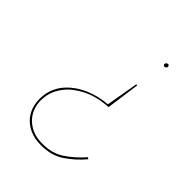

<svg xmlns="http://www.w3.org/2000/svg" viewBox="-205 -819 937 937"><g transform="rotate(45 263.0 -350.5)"><path d="M91 -180Q82 -132 97.5 -91.5Q113 -51 150.5 -26Q188 -1 242 -1Q310 0 358.5 -33Q407 -66 447 -112L455 -106Q415 -58 364 -24Q313 10 242 9Q198 9 165 -6Q132 -21 111 -47Q90 -73 82.5 -107Q75 -141 81 -180Q91 -234 128 -273.5Q165 -313 219 -336Q273 -359 333 -363L362 -530H369L345 -355V-356Q267 -351 212.5 -323.5Q158 -296 128 -258Q98 -220 91 -180ZM411 -699Q411 -697 409 -694Q407 -691 404 -689.5Q401 -688 398 -688Q394 -688 391.5 -691.5Q389 -695 389 -699Q390 -702 391.5 -704.5Q393 -707 396 -708.5Q399 -710 402 -710Q406 -710 408.5 -707Q411 -704 411 -699Z"/></g></svg>

Font: Jost Thin
Style: Italic
Weight: 200
Italic angle: -5°
Version: Version 3.710